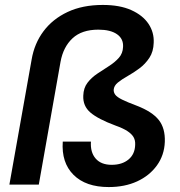

<svg xmlns="http://www.w3.org/2000/svg" viewBox="-20 -747 730 777"><path d="M420 10Q327 10 277.5 -39.5Q228 -89 234 -174H348Q345 -131 367 -105.5Q389 -80 432 -80Q474 -80 500 -101.5Q526 -123 527 -161Q528 -179 520.5 -192Q513 -205 495.5 -216.5Q478 -228 447 -239Q377 -265 346 -291.5Q315 -318 317 -360Q318 -391 334 -412Q350 -433 374 -449Q398 -465 421.5 -480Q445 -495 461 -513Q477 -531 478 -557Q480 -590 453.5 -608.5Q427 -627 378 -627Q311 -627 273.5 -592Q236 -557 225 -497L137 0H18L108 -506Q119 -571 156 -620.5Q193 -670 253.5 -698.5Q314 -727 396 -727Q465 -727 511.5 -706Q558 -685 581 -650.5Q604 -616 602 -574Q601 -538 584.5 -513Q568 -488 544.5 -470.5Q521 -453 497 -439.5Q473 -426 457 -413Q441 -400 440 -383Q440 -372 447 -363Q454 -354 474 -344Q494 -334 534 -319Q596 -295 622.5 -261.5Q649 -228 647 -173Q645 -119 615 -77.5Q585 -36 535 -13Q485 10 420 10Z"/></svg>

Font: DM Sans 28pt SemiBold
Style: Italic
Weight: 600
Italic angle: -10°
Version: Version 4.004;gftools[0.9.30]